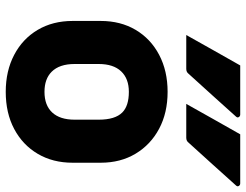

<svg xmlns="http://www.w3.org/2000/svg" viewBox="-114 -731 857 669"><g transform="rotate(90 314.5 -396.5)"><path d="M208 -805H379Q385 -805 388 -800Q391 -795 386 -790Q348 -747 314.5 -710.5Q281 -674 237 -625Q231 -617 220 -617H102Q128 -664 154.5 -710.5Q181 -757 208 -805ZM448 -805H619Q625 -805 628 -800Q631 -795 626 -790Q588 -747 554.5 -710.5Q521 -674 477 -625Q471 -617 460 -617H342Q368 -664 394.5 -710.5Q421 -757 448 -805ZM300 -552Q373 -552 428.5 -522.5Q484 -493 515.5 -440.5Q547 -388 547 -319V-221Q547 -152 516 -99.5Q485 -47 429.5 -17.5Q374 12 300 12Q227 12 171 -17.5Q115 -47 84 -99.5Q53 -152 53 -221V-319Q53 -388 84 -440.5Q115 -493 171 -522.5Q227 -552 300 -552ZM300 -417Q254 -417 228.5 -390Q203 -363 203 -312V-228Q203 -175 230 -148Q255 -123 300 -123Q347 -123 372 -150Q397 -177 397 -228V-312Q397 -369 372 -394Q349 -417 300 -417Z"/></g></svg>

Font: Recursive Mn Lnr St XBd
Style: Regular
Weight: 800
Monospace: yes
Version: Version 1.079;hotconv 1.0.112;makeotfexe 2.5.65598; ttfautoh